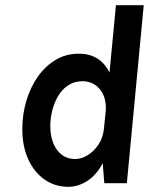

<svg xmlns="http://www.w3.org/2000/svg" viewBox="-20 -706 593 740"><path d="M243.1 14Q192.4 14 152.1 -13.8Q111.9 -41.5 89 -91.7Q66 -141.9 66 -208.5Q66 -265.3 81.5 -317.2Q96.9 -369.2 125.7 -410.3Q154.5 -451.4 194.5 -475.2Q234.4 -499.1 283.5 -499.1Q325.2 -499.1 355 -480.6Q384.8 -462.1 402 -426L426.9 -686H534L468.9 0H382L376 -77Q351.5 -31.1 316.3 -8.6Q281.1 14 243.1 14ZM269.3 -93.1Q293.2 -93.1 317.6 -107.7Q342 -122.4 359.8 -149.2Q377.6 -176 380.9 -213L387 -273Q387.7 -277.5 387.8 -280.8Q388 -284 388 -287.8Q388.2 -321.7 376.1 -345Q364 -368.4 343.7 -380.7Q323.4 -393 298.6 -393Q266.2 -393 242.5 -377.1Q218.9 -361.3 203.8 -335.6Q188.8 -309.9 181.3 -279.7Q173.9 -249.4 173.9 -220.9Q173.9 -162.8 200.1 -127.9Q226.2 -93.1 269.3 -93.1Z"/></svg>

Font: Karla
Style: Italic
Weight: 400
Italic angle: -8°
Designer: Jonathan Pinhorn
Version: Version 2.004;gftools[0.9.33]